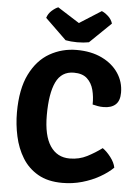

<svg xmlns="http://www.w3.org/2000/svg" viewBox="-61 -962 730 1024"><g transform="rotate(5 304.0 -450.5)"><path d="M436.5 -416Q437.5 -457 428 -493.8Q418.5 -530.5 393.5 -553.5Q368.5 -576.5 322.5 -576.5Q256 -576.5 227 -515.5Q198 -454.5 198 -338Q198 -229 235 -173.8Q272 -118.5 339 -118.5Q390 -118.5 432.2 -140.2Q474.5 -162 510.5 -189Q532.5 -174 554.2 -145.8Q576 -117.5 581 -90.5Q552.5 -62.5 510.2 -38.5Q468 -14.5 417.2 0Q366.5 14.5 311.5 14.5Q233.5 14.5 180.8 -16Q128 -46.5 96.8 -97.5Q65.5 -148.5 51.8 -211.5Q38 -274.5 38 -339Q38 -464.5 77.5 -544Q117 -623.5 183 -661Q249 -698.5 327.5 -698.5Q404.5 -698.5 461.8 -671Q519 -643.5 550.5 -596.8Q582 -550 582 -492Q582 -448 559.2 -427.8Q536.5 -407.5 495 -407.5Q478.5 -407.5 464.8 -410Q451 -412.5 436.5 -416ZM442 -916.5Q457 -911 475.8 -894.5Q494.5 -878 501.5 -855L388 -745Q375.5 -742.5 359 -741Q342.5 -739.5 325.5 -739.5Q308.5 -739.5 292.2 -741Q276 -742.5 263 -745L149.5 -855Q156.5 -878 175.2 -894.5Q194 -911 209 -916.5L325.5 -842.5Z"/></g></svg>

Font: Signika Negative
Style: Bold
Weight: 700
Designer: Anna Giedry
Foundry: Anna Giedry
Version: Version 2.001